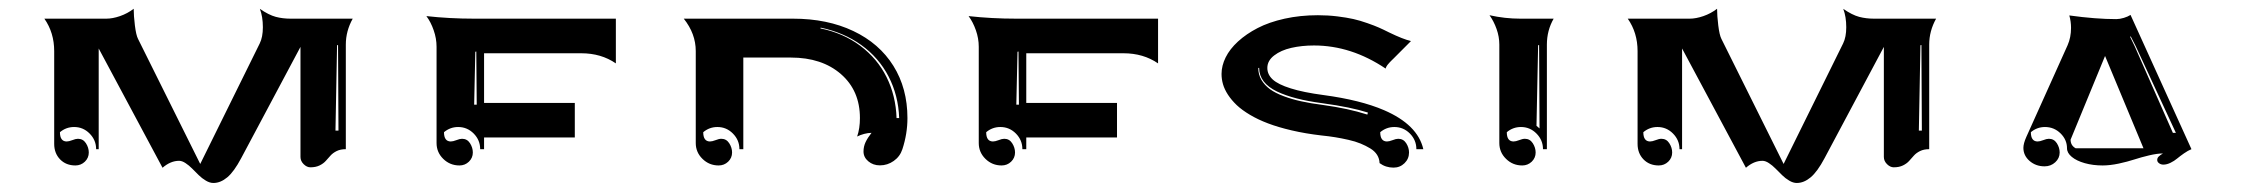

<svg xmlns="http://www.w3.org/2000/svg" viewBox="-20 -511 5079 434"><path d="M80.3 -468.8H220.2Q234.4 -468.8 251.3 -474.6Q268.3 -480.5 282.2 -491.2Q282.2 -475.6 284.9 -453.6Q287.6 -431.6 292 -423.1L432.6 -140.4L567.1 -412.8Q574.2 -427.2 574.2 -449.5Q574.2 -473.4 567.4 -491Q587.6 -477.1 603.4 -472.9Q619.1 -468.8 636.7 -468.8H777.3Q761.7 -440.9 761.7 -410.2V-173.8Q749.8 -173.8 741.1 -169.6Q732.4 -165.3 727.1 -159.3Q721.7 -153.3 716.4 -147.3Q711.2 -141.4 702.5 -137.1Q693.8 -132.8 681.6 -132.8Q673.6 -132.8 666.4 -139.9Q659.2 -147 659.2 -156.2V-405L525.1 -153.3Q509 -123 493.8 -110.2Q478.5 -97.4 462.4 -97.4Q454.1 -97.4 445.3 -102.7Q436.5 -107.9 429.1 -115.2Q421.6 -122.6 414.4 -129.9Q407.2 -137.2 399.4 -142.3Q391.6 -147.5 384.8 -147.5Q365.5 -147.5 347.4 -131.8L203.1 -401.4V-173.8H197.3Q197.3 -194.3 182.6 -209.1Q168 -223.9 147.5 -223.9Q129.4 -223.9 115.5 -212.2Q115.5 -191.4 130.6 -191.2Q135.7 -191.2 143.4 -194.2Q151.1 -197.3 156.2 -197.3Q167.7 -197.3 174.2 -187.3Q180.7 -177.2 180.7 -166.3Q180.7 -154.1 171.8 -145.5Q162.8 -137 150.4 -137Q129.2 -137 115.8 -150.8Q102.5 -164.6 102.5 -185.8V-395.5Q102.5 -437 80.3 -468.8ZM738.3 -215.8H745.1L744.1 -409.2L741.9 -408.7Z M943.8 -474.6Q996.3 -468.8 1051.8 -468.8H1372.1V-367.7Q1338.9 -390.6 1293.9 -390.6H1074.2V-278.3H1279.3V-200.2H1074.2V-173.8H1065.4Q1065.4 -194.3 1050.8 -209.1Q1036.1 -223.9 1015.6 -223.9Q997.6 -223.9 983.6 -212.2Q983.6 -191.4 998.8 -191.2Q1003.9 -191.2 1011.6 -194.2Q1019.3 -197.3 1024.4 -197.3Q1035.9 -197.3 1042.4 -187.3Q1048.8 -177.2 1048.8 -166.3Q1048.8 -154.1 1039.9 -145.5Q1031 -137 1018.6 -137Q997.1 -137 981.9 -151.9Q966.8 -166.7 966.8 -187.7V-405.3Q966.8 -424.1 960.3 -442.6Q953.9 -461.2 943.8 -474.6ZM1051.8 -274.4H1057.6L1056.6 -394.5L1054.4 -394Z M1525.6 -468.8H1772.5Q1850.1 -468.8 1908.8 -440.9Q1967.5 -413.1 1999.4 -362.2Q2031.2 -311.3 2031.2 -244.1Q2031.2 -208.7 2019.8 -173.8Q2014.4 -157.2 2000.2 -147.2Q1986.1 -137.2 1969 -137.2Q1953.6 -137.2 1942.7 -146.4Q1931.9 -155.5 1931.9 -168.5Q1931.9 -179.7 1936.5 -189.6Q1941.2 -199.5 1950 -210.7Q1942.4 -210.7 1933.2 -208.3Q1924.1 -205.8 1917.5 -202.4Q1923.8 -220.7 1923.8 -244.1Q1923.8 -306.2 1880.9 -343.5Q1837.9 -380.9 1767.6 -380.9H1660.2V-173.8H1651.4Q1651.4 -194.3 1636.7 -209.1Q1622.1 -223.9 1601.6 -223.9Q1583.5 -223.9 1569.6 -212.2Q1569.6 -191.4 1584.7 -191.2Q1589.8 -191.2 1597.5 -194.2Q1605.2 -197.3 1610.4 -197.3Q1621.8 -197.3 1628.3 -187.3Q1634.8 -177.2 1634.8 -166.3Q1634.8 -154.1 1625.9 -145.5Q1616.9 -137 1604.5 -137Q1583 -137 1567.9 -151.9Q1552.7 -166.7 1552.7 -187.7V-395.5Q1552.7 -434.8 1525.6 -468.8ZM1834.5 -446.8Q1886 -436.3 1924.4 -407.6Q1962.9 -378.9 1983.9 -336.9Q2004.9 -294.9 2006.6 -244.1H2012.5Q2010.7 -295.4 1988.6 -338Q1966.6 -380.6 1926.9 -409.2Q1887.2 -437.7 1835 -448.5Z M2169.4 -474.6Q2221.9 -468.8 2277.3 -468.8H2597.7V-367.7Q2564.5 -390.6 2519.5 -390.6H2299.8V-278.3H2504.9V-200.2H2299.8V-173.8H2291Q2291 -194.3 2276.4 -209.1Q2261.7 -223.9 2241.2 -223.9Q2223.1 -223.9 2209.2 -212.2Q2209.2 -191.4 2224.4 -191.2Q2229.5 -191.2 2237.2 -194.2Q2244.9 -197.3 2250 -197.3Q2261.5 -197.3 2267.9 -187.3Q2274.4 -177.2 2274.4 -166.3Q2274.4 -154.1 2265.5 -145.5Q2256.6 -137 2244.1 -137Q2222.7 -137 2207.5 -151.9Q2192.4 -166.7 2192.4 -187.7V-405.3Q2192.4 -424.1 2185.9 -442.6Q2179.4 -461.2 2169.4 -474.6ZM2277.3 -274.4H2283.2L2282.2 -394.5L2280 -394Z M2741.2 -343.8Q2741.2 -362.5 2750.5 -381.3Q2759.8 -400.1 2778.4 -417.2Q2797.1 -434.3 2822.8 -447.6Q2848.4 -460.9 2883.8 -468.8Q2919.2 -476.6 2959 -476.6Q2981.7 -476.6 3002.8 -474Q3023.9 -471.4 3039.1 -468Q3054.2 -464.6 3070.8 -458.7Q3087.4 -452.9 3096.8 -448.7Q3106.2 -444.6 3119.9 -437.7Q3151.4 -422.4 3169.4 -418.2L3133.1 -381.8Q3132.1 -380.9 3129.8 -378.5Q3127.4 -376.2 3126.6 -375.4Q3125.7 -374.5 3123.8 -372.6Q3121.8 -370.6 3121.1 -369.8Q3120.4 -368.9 3118.9 -367.3Q3117.4 -365.7 3116.8 -364.9Q3116.2 -364 3115.2 -362.7Q3114.3 -361.3 3113.8 -360.4Q3113.3 -359.4 3112.8 -358.2Q3112.3 -356.9 3112.1 -356Q3034.4 -408.2 2950.2 -408.2Q2922.4 -408.2 2898.9 -402.8Q2875.5 -397.5 2860.1 -385.6Q2844.7 -373.8 2844.7 -357.4Q2844.7 -342.5 2856.9 -331.3Q2869.1 -320.1 2897.6 -311.2Q2926 -302.2 2971.9 -296.1Q3055.2 -284.9 3108.4 -262Q3184.6 -229.2 3197.3 -173.8H3181.6Q3181.6 -194.3 3167 -209.1Q3152.3 -223.9 3131.8 -223.9Q3113.8 -223.9 3099.9 -212.2Q3099.9 -191.4 3115 -191.2Q3120.1 -191.2 3127.8 -194.2Q3135.5 -197.3 3140.6 -197.3Q3152.1 -197.3 3158.6 -187.3Q3165 -177.2 3165 -166.3Q3165 -152.1 3154.8 -142.1Q3144.5 -132.1 3129.9 -132.1Q3112.3 -132.1 3098.4 -142.3Q3098.1 -152.3 3092.8 -160.9Q3087.4 -169.4 3077.4 -175.5Q3067.4 -181.6 3055.5 -186.5Q3043.7 -191.4 3028 -194.9Q3012.2 -198.5 2998 -200.8Q2983.9 -203.1 2967 -204.8Q2930.9 -209 2900 -216.2Q2869.1 -223.4 2846.3 -232.1Q2823.5 -240.7 2805.4 -251.5Q2787.4 -262.2 2775.5 -273.4Q2763.7 -284.7 2755.7 -296.9Q2747.8 -309.1 2744.5 -320.6Q2741.2 -332 2741.2 -343.8ZM2824.2 -357.4Q2824.2 -342.5 2831.3 -330.4Q2838.4 -318.4 2850.7 -309.4Q2863 -300.5 2881.6 -293.6Q2900.1 -286.6 2921.4 -282Q2942.6 -277.3 2969.2 -273.9Q3027.8 -265.9 3070.8 -252L3072 -256.6Q3033.9 -268.8 2969.7 -277.6Q2936.5 -282 2911.3 -288.5Q2886 -294.9 2866.3 -304.3Q2846.7 -313.7 2836.4 -327.1Q2826.2 -340.6 2826.2 -357.4Z M3346.9 -476.6Q3381.6 -468.8 3416.7 -468.8H3491.9Q3476.6 -442.1 3476.6 -410.2V-173.8H3467.8Q3467.8 -194.3 3453.1 -209.1Q3438.5 -223.9 3418 -223.9Q3399.9 -223.9 3386 -212.2Q3386 -191.4 3401.1 -191.2Q3406.2 -191.2 3413.9 -194.2Q3421.6 -197.3 3426.8 -197.3Q3438.2 -197.3 3444.7 -187.3Q3451.2 -177.2 3451.2 -166.3Q3451.2 -154.1 3442.3 -145.5Q3433.3 -137 3420.9 -137Q3399.4 -137 3384.3 -151.9Q3369.1 -166.7 3369.1 -187.7V-410.2Q3369.1 -428 3362.9 -445.4Q3356.7 -462.9 3346.9 -476.6ZM3453.1 -226.6 3460 -220.7 3459 -409.2 3456.8 -408.7Z M3659.4 -468.8H3799.3Q3813.5 -468.8 3830.4 -474.6Q3847.4 -480.5 3861.3 -491.2Q3861.3 -475.6 3864 -453.6Q3866.7 -431.6 3871.1 -423.1L4011.7 -140.4L4146.2 -412.8Q4153.3 -427.2 4153.3 -449.5Q4153.3 -473.4 4146.5 -491Q4166.7 -477.1 4182.5 -472.9Q4198.2 -468.8 4215.8 -468.8H4356.4Q4340.8 -440.9 4340.8 -410.2V-173.8Q4328.9 -173.8 4320.2 -169.6Q4311.5 -165.3 4306.2 -159.3Q4300.8 -153.3 4295.5 -147.3Q4290.3 -141.4 4281.6 -137.1Q4272.9 -132.8 4260.7 -132.8Q4252.7 -132.8 4245.5 -139.9Q4238.3 -147 4238.3 -156.2V-405L4104.2 -153.3Q4088.1 -123 4072.9 -110.2Q4057.6 -97.4 4041.5 -97.4Q4033.2 -97.4 4024.4 -102.7Q4015.6 -107.9 4008.2 -115.2Q4000.7 -122.6 3993.5 -129.9Q3986.3 -137.2 3978.5 -142.3Q3970.7 -147.5 3963.9 -147.5Q3944.6 -147.5 3926.5 -131.8L3782.2 -401.4V-173.8H3776.4Q3776.4 -194.3 3761.7 -209.1Q3747.1 -223.9 3726.6 -223.9Q3708.5 -223.9 3694.6 -212.2Q3694.6 -191.4 3709.7 -191.2Q3714.8 -191.2 3722.5 -194.2Q3730.2 -197.3 3735.4 -197.3Q3746.8 -197.3 3753.3 -187.3Q3759.8 -177.2 3759.8 -166.3Q3759.8 -154.1 3750.9 -145.5Q3741.9 -137 3729.5 -137Q3708.3 -137 3694.9 -150.8Q3681.6 -164.6 3681.6 -185.8V-395.5Q3681.6 -437 3659.4 -468.8ZM4317.4 -215.8H4324.2L4323.2 -409.2L4321 -408.7Z M4553.7 -176.8Q4553.7 -186.5 4560.3 -201.4L4653.6 -408.7Q4661.4 -426.3 4661.4 -448Q4661.4 -462.6 4657.5 -476.1Q4717.3 -467.8 4763.7 -467.8Q4771.5 -467.8 4780.8 -470.6Q4790 -473.4 4795.9 -477.3L4933.6 -173.8Q4925.8 -170.7 4916.7 -164.3Q4907.7 -158 4901.2 -152.6Q4894.8 -147.2 4886.4 -143.1Q4877.9 -138.9 4870.1 -138.9Q4864.5 -138.9 4860.4 -142Q4856.2 -145 4856.2 -149.4Q4856.2 -153.8 4859.4 -157Q4862.5 -160.2 4869.1 -164.1Q4856 -164.1 4837.9 -159.8Q4819.8 -155.5 4804.4 -150.5Q4789.1 -145.5 4769.2 -141.2Q4749.3 -137 4732.7 -137Q4710.9 -137 4692.4 -142.2Q4673.8 -147.5 4663.1 -156.4Q4652.3 -165.3 4652.3 -175.8Q4652.3 -195.1 4637.7 -209.5Q4623 -223.9 4602.5 -223.9Q4584.5 -223.9 4570.6 -212.2Q4570.6 -191.4 4585.7 -191.2Q4590.8 -191.2 4598.5 -194.2Q4606.2 -197.3 4611.3 -197.3Q4622.8 -197.3 4629.3 -187.3Q4635.7 -177.2 4635.7 -166.3Q4635.7 -153.3 4625.7 -144.2Q4615.7 -135 4601.6 -135Q4581.8 -135 4567.7 -147.2Q4553.7 -159.4 4553.7 -176.8ZM4660.4 -195.3Q4660.4 -182.1 4671.9 -175.8H4825.2L4738.3 -384.5ZM4794.7 -428.2 4805.4 -406.2 4891.6 -210.7H4898.4L4807.6 -406.7L4796.6 -428.2Z"/></svg>

Font: AgreloyInT3
Style: Medium
Weight: 400
Designer: gluk
Foundry: gluk
Version: Version 0.27